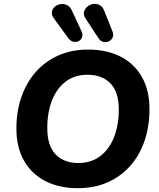

<svg xmlns="http://www.w3.org/2000/svg" viewBox="-20 -976 836 1007"><path d="M388 11Q291 11 218.5 -26Q146 -63 106 -133Q66 -203 66 -302Q66 -392 92.5 -468Q119 -544 168.5 -599.5Q218 -655 287 -685.5Q356 -716 442 -716Q540 -716 612.5 -679Q685 -642 724.5 -572Q764 -502 764 -404Q764 -313 738 -237Q712 -161 662.5 -105.5Q613 -50 544 -19.5Q475 11 388 11ZM391 -121Q458 -121 505.5 -157Q553 -193 578 -256.5Q603 -320 603 -401Q603 -494 559 -539Q515 -584 439 -584Q372 -584 325 -548.5Q278 -513 253 -450Q228 -387 228 -304Q228 -212 271.5 -166.5Q315 -121 391 -121ZM497 -775 430 -877Q417 -896 420.5 -912.5Q424 -929 437.5 -940.5Q451 -952 468 -955Q485 -958 501.5 -950Q518 -942 526 -921L570 -811Q577 -794 571 -780Q565 -766 551.5 -759.5Q538 -753 523 -756Q508 -759 497 -775ZM338 -776 264 -878Q250 -896 252 -912.5Q254 -929 266.5 -940Q279 -951 296 -954Q313 -957 330 -950Q347 -943 357 -921L408 -811Q415 -795 410.5 -781Q406 -767 393 -760.5Q380 -754 365 -757Q350 -760 338 -776Z"/></svg>

Font: Nunito ExtraLight ExtraBold
Style: Italic
Weight: 800
Italic angle: -9°
Version: Version 3.602